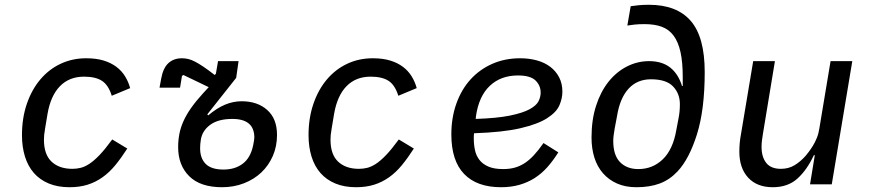

<svg xmlns="http://www.w3.org/2000/svg" viewBox="-20 -772 3640 804"><path d="M271 12Q222 12 184.5 -3.5Q147 -19 122 -47.5Q97 -76 84.5 -116.5Q72 -157 72 -206Q72 -278 92.5 -337.5Q113 -397 149 -439.5Q185 -482 234 -505Q283 -528 341 -528Q383 -528 414 -518.5Q445 -509 467.5 -492Q490 -475 504 -452Q518 -429 525 -403L448 -371Q434 -416 407 -433.5Q380 -451 332 -451Q270 -451 231 -411Q192 -371 179 -295L169 -235Q166 -218 165 -207.5Q164 -197 164 -187Q164 -125 196 -95Q228 -65 283 -65Q300 -65 317 -69Q334 -73 353.5 -85.5Q373 -98 396.5 -122.5Q420 -147 450 -188L513 -150Q488 -111 463 -80.5Q438 -50 409 -29.5Q380 -9 346.5 1.5Q313 12 271 12Z M910 12Q819 12 772.5 -34Q726 -80 726 -156Q726 -184 731 -210.5Q736 -237 748 -264Q760 -291 780 -319.5Q800 -348 830 -381L854 -407L748 -458L742 -454L734 -405H648L655 -443Q663 -487 685 -507.5Q707 -528 742 -528Q755 -528 768 -525Q781 -522 796.5 -514Q812 -506 832 -492.5Q852 -479 879 -458L884 -463L893 -516H979L969 -446L848 -293L852 -289Q889 -320 923 -334Q957 -348 992 -348Q1058 -348 1099 -311.5Q1140 -275 1140 -207Q1140 -159 1122.5 -119Q1105 -79 1074.5 -50Q1044 -21 1001.5 -4.5Q959 12 910 12ZM916 -62Q964 -62 996.5 -86.5Q1029 -111 1040 -163Q1045 -188 1045 -196Q1045 -274 953 -274Q894 -274 860.5 -249.5Q827 -225 821 -187Q818 -169 818 -151Q818 -109 841.5 -85.5Q865 -62 916 -62Z M1471 12Q1422 12 1384.5 -3.5Q1347 -19 1322 -47.5Q1297 -76 1284.5 -116.5Q1272 -157 1272 -206Q1272 -278 1292.5 -337.5Q1313 -397 1349 -439.5Q1385 -482 1434 -505Q1483 -528 1541 -528Q1583 -528 1614 -518.5Q1645 -509 1667.5 -492Q1690 -475 1704 -452Q1718 -429 1725 -403L1648 -371Q1634 -416 1607 -433.5Q1580 -451 1532 -451Q1470 -451 1431 -411Q1392 -371 1379 -295L1369 -235Q1366 -218 1365 -207.5Q1364 -197 1364 -187Q1364 -125 1396 -95Q1428 -65 1483 -65Q1500 -65 1517 -69Q1534 -73 1553.5 -85.5Q1573 -98 1596.5 -122.5Q1620 -147 1650 -188L1713 -150Q1688 -111 1663 -80.5Q1638 -50 1609 -29.5Q1580 -9 1546.5 1.5Q1513 12 1471 12Z M2078 12Q1977 12 1923.5 -43.5Q1870 -99 1870 -209Q1870 -279 1891 -338Q1912 -397 1950 -439Q1988 -481 2041 -504.5Q2094 -528 2158 -528Q2196 -528 2228.5 -519Q2261 -510 2284.5 -492Q2308 -474 2321.5 -448Q2335 -422 2335 -388Q2335 -360 2322.5 -331Q2310 -302 2271 -277Q2232 -252 2159 -235Q2086 -218 1965 -214Q1964 -207 1964 -200.5Q1964 -194 1964 -192Q1964 -166 1969 -143Q1974 -120 1987.5 -102.5Q2001 -85 2025 -74.5Q2049 -64 2087 -64Q2114 -64 2135.5 -70Q2157 -76 2176.5 -88.5Q2196 -101 2215.5 -122Q2235 -143 2256 -173L2318 -134Q2296 -99 2272 -72Q2248 -45 2219 -26.5Q2190 -8 2155 2Q2120 12 2078 12ZM2149 -456Q2077 -456 2031 -412.5Q1985 -369 1973 -285L1972 -274Q2062 -277 2115.5 -288Q2169 -299 2197.5 -314.5Q2226 -330 2235 -348Q2244 -366 2244 -384Q2244 -414 2222.5 -435Q2201 -456 2149 -456Z M2645 12Q2599 12 2564 -3.5Q2529 -19 2505 -46.5Q2481 -74 2469 -112Q2457 -150 2457 -196Q2457 -270 2476 -329Q2495 -388 2528 -429.5Q2561 -471 2605 -493.5Q2649 -516 2698 -516Q2752 -516 2786 -489.5Q2820 -463 2836 -412H2839V-449Q2839 -512 2829.5 -554.5Q2820 -597 2800.5 -623Q2781 -649 2751 -660Q2721 -671 2679 -671Q2654 -671 2636.5 -669Q2619 -667 2607 -665L2621 -746Q2632 -748 2653 -750Q2674 -752 2697 -752Q2814 -752 2872.5 -684.5Q2931 -617 2931 -470Q2931 -313 2898.5 -209.5Q2866 -106 2817 -54Q2784 -19 2742.5 -3.5Q2701 12 2645 12ZM2653 -64Q2713 -64 2755.5 -105Q2798 -146 2812 -227L2822 -280Q2827 -305 2827 -336Q2827 -380 2798.5 -410Q2770 -440 2706 -440Q2648 -440 2612 -400.5Q2576 -361 2564 -287L2554 -234Q2551 -216 2549.5 -204.5Q2548 -193 2548 -182Q2548 -122 2576.5 -93Q2605 -64 2653 -64Z M3392 -122H3388Q3359 -60 3319 -24Q3279 12 3216 12Q3150 12 3113 -28Q3076 -68 3076 -137Q3076 -154 3077.5 -172Q3079 -190 3083 -211L3134 -516H3225L3175 -213Q3169 -180 3169 -157Q3169 -115 3188.5 -90Q3208 -65 3250 -65Q3282 -65 3307 -80Q3332 -95 3354 -120Q3359 -126 3367 -136.5Q3375 -147 3384 -161.5Q3393 -176 3400.5 -194.5Q3408 -213 3411 -234L3458 -516H3549L3463 0H3372Z"/></svg>

Font: IBM Plex Mono Text
Style: Italic
Weight: 450
Italic angle: -9°
Monospace: yes
Designer: Mike Abbink, Paul van der Laan, Pieter van Rosmalen
Foundry: Bold Monday
Version: Version 2.1